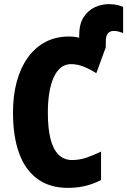

<svg xmlns="http://www.w3.org/2000/svg" viewBox="-20 -901 617 931"><path d="M507 -881Q531 -881 550 -876.5Q569 -872 577 -867V-741Q569 -744 557 -747.5Q545 -751 531 -751Q514 -751 503.5 -739.5Q493 -728 493 -698V-672L447 -546Q417 -565 386.5 -577.5Q356 -590 324 -590Q296 -590 275 -573Q254 -556 240 -525Q226 -494 219 -451Q212 -408 212 -355Q212 -280 224.5 -229Q237 -178 263.5 -151.5Q290 -125 330 -125Q365 -125 399 -136.5Q433 -148 470 -166V-28Q433 -9 394 0.5Q355 10 309 10Q221 10 161.5 -33.5Q102 -77 72.5 -158.5Q43 -240 43 -356Q43 -437 61 -504Q79 -571 114 -620.5Q149 -670 199.5 -697Q250 -724 315 -724Q328 -724 340 -722.5Q352 -721 364 -718V-730Q364 -784 385 -817Q406 -850 439 -865.5Q472 -881 507 -881Z"/></svg>

Font: Noto Sans Display Condensed ExtraBold
Style: Regular
Weight: 800
Width: 3
Designer: Monotype Design Team
Foundry: Monotype Imaging Inc.
Version: Version 2.003